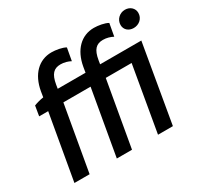

<svg xmlns="http://www.w3.org/2000/svg" viewBox="-150 -912 1156 1106"><g transform="rotate(-30 428.5 -359.5)"><path d="M75 -500 64 -434H124L48 0H149L225 -434H406L330 0H431L507 -434H679L604 0H703L792 -518H518L522 -543C533 -608 557 -632 602 -632C627 -632 649 -625 668 -615L683 -698C661 -711 620 -718 591 -718C507 -718 445 -657 427 -554L421 -518H236L240 -543C251 -608 275 -632 320 -632C345 -632 367 -625 386 -615L401 -698C379 -711 338 -718 309 -718C225 -718 163 -657 145 -554L139 -517C117 -514 93 -507 75 -500ZM791 -602C826 -602 857 -627 857 -665C857 -695 833 -719 798 -719C764 -719 733 -692 733 -655C733 -624 757 -602 791 -602Z"/></g></svg>

Font: Fixel Text 20240404 Medium
Style: Italic
Weight: 500
Width: 4
Italic angle: -10°
Designer: AlfaBravo + MacPaw
Foundry: Kyrylo Tkachov, Marchela Mozhyna, Serhii Makarenko, Maria Weinstein, Zakhar Kryvoshyya
Version: Version 1.211;Glyphs 3.2 (3225)